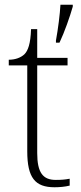

<svg xmlns="http://www.w3.org/2000/svg" viewBox="-20 -780 340 810"><path d="M216 -609V-600H231C252 -644 275 -710 287 -752V-760H235C233 -721 225 -658 216 -609ZM210 10C231 10 254 8 274 3V-26C253 -22 237 -21 215 -21C161 -21 137 -52 137 -134V-504H265V-536H137V-657H111C109 -595 98 -566 83 -551C68 -537 45 -528 17 -528V-504H95V-142C95 -30 128 10 210 10Z"/></svg>

Font: Noto Serif Gurmukhi ExtraLight
Style: Regular
Weight: 200
Designer: Vaibhav Singh and the Monotype Design Team
Foundry: Monotype Imaging Inc.
Version: Version 2.004